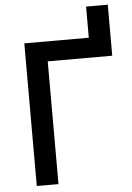

<svg xmlns="http://www.w3.org/2000/svg" viewBox="-58 -908 655 952"><g transform="rotate(-5 269.0 -432.5)"><path d="M86 0V-710H407V-865H515V-611H194V0Z"/></g></svg>

Font: Geist Med
Style: Regular
Weight: 400
Designer: Basement.studio, Andrés Briganti, Mateo Zaragoza
Foundry: Basement.studio, Vercel, Andrés Briganti, Guido Ferreyra, Mateo Zaragoza
Version: Version 1.401